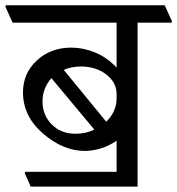

<svg xmlns="http://www.w3.org/2000/svg" viewBox="-47 -669 661 715"><path d="M387.2 -29.3V-145Q356.4 -124 325.7 -115.5Q294.9 -106.9 269.5 -106.9Q188.5 -106.9 113.5 -171.4Q38.6 -235.8 38.6 -325.2Q38.6 -396 90.1 -443.8Q141.6 -491.7 218.8 -491.7Q262.2 -491.7 306.4 -473.9Q350.6 -456.1 387.2 -417.5V-584.5H0L-27.3 -645L-24.4 -649.4H566.4L593.8 -588.9L590.8 -584.5H465.3V25.9H67.4L44.9 -24.9L47.9 -29.3ZM387.2 -301.8V-318.4Q387.2 -362.3 348.6 -391.8Q310.1 -421.4 253.9 -421.4Q237.3 -421.4 220.7 -418.2Q204.1 -415 190.4 -408.7L348.6 -215.8Q366.2 -232.4 376.7 -254.6Q387.2 -276.9 387.2 -301.8ZM111.3 -291.5Q111.3 -240.7 145.5 -205.8Q179.7 -170.9 234.9 -170.9Q252 -170.9 270.5 -174.8Q289.1 -178.7 304.2 -186.5L144.5 -377.9Q128.9 -360.8 120.1 -338.6Q111.3 -316.4 111.3 -291.5Z"/></svg>

Font: Sitara
Style: Regular
Weight: 400
Designer: Neelakash Kshetrimayum
Foundry: Neelakash Kshetrimayum
Version: Version 1.000;PS Version 1.000;PS 1.0;hotconv 1.;hotconv 1.0